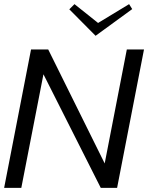

<svg xmlns="http://www.w3.org/2000/svg" viewBox="-32 -908 744 928"><path d="M-12 0H71L178 -549L455 0H534L664 -669H581L474 -118L201 -669H118ZM303 -863 430 -735 607 -864 592 -888 442 -797 328 -888Z"/></svg>

Font: KpSans
Style: Italic
Weight: 400
Italic angle: -11°
Version: Version 0.66